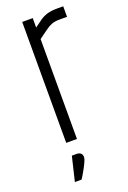

<svg xmlns="http://www.w3.org/2000/svg" viewBox="-144 -616 560 840"><g transform="rotate(-20 136.0 -196.0)"><path d="M240 -566H267V-517H231Q210 -517 195.5 -511.5Q181 -506 165.5 -494.5Q150 -483 125 -465V0H75V-563H124V-519Q143 -533 157.5 -543.5Q172 -554 191 -560Q210 -566 240 -566ZM79 61H102Q112 61 119.5 66.5Q127 72 127 85Q127 94 118.5 111.5Q110 129 100 146.5Q90 164 83 174H52Z"/></g></svg>

Font: Khand Variable Light
Style: Regular
Weight: 300
Designer: Satya Rajpurohit
Foundry: Indian Type Foundry
Version: Version 3.000